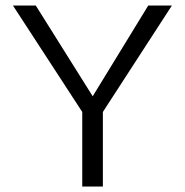

<svg xmlns="http://www.w3.org/2000/svg" viewBox="-20 -678 672 698"><path d="M605 -658 354 -271V0H279V-271L27 -658H110L317 -328L519 -658Z"/></svg>

Font: EauTestSC
Style: Regular
Weight: 400
Designer: Christian Thalmann (Catharsis Fonts)
Version: Version 0.001;PS 000.001;hotconv 1.0.88;makeotf.lib2.5.64775